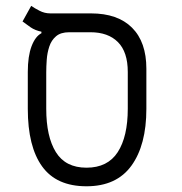

<svg xmlns="http://www.w3.org/2000/svg" viewBox="-20 -632 626 661"><path d="M277.8 9.3Q174.3 9.3 125 -59.1Q75.7 -127.4 75.7 -257.3V-384.3Q75.7 -438.5 88.6 -472.7Q101.6 -506.8 122.6 -517.6V-522.9Q101.1 -527.3 85.7 -537.8Q70.3 -548.3 57.6 -558.1L87.4 -611.8Q98.6 -604 116 -595Q133.3 -585.9 153.3 -585.9H293Q385.3 -585.9 434.6 -536.6Q483.9 -487.3 483.9 -395.5V-257.3Q483.9 -132.8 432.6 -61.8Q381.3 9.3 277.8 9.3ZM277.8 -54.7Q350.6 -54.7 385.3 -108.2Q419.9 -161.6 419.9 -257.8V-384.3Q419.9 -453.1 386 -487.1Q352.1 -521 291.5 -521H218.3Q189 -521 172.9 -507.1Q156.7 -493.2 149.7 -471.7Q142.6 -450.2 140.9 -426.5Q139.2 -402.8 139.2 -382.8V-257.8Q139.2 -161.6 172.4 -108.2Q205.6 -54.7 277.8 -54.7Z"/></svg>

Font: CaskaydiaCove NFP Light
Style: Regular
Weight: 300
Designer: Aaron Bell
Foundry: Saja Typeworks
Version: Version 2111.001; VTT 6.35;Nerd Fonts 3.1.1